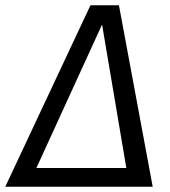

<svg xmlns="http://www.w3.org/2000/svg" viewBox="-49 -708 645 728"><path d="M530 0H-29L294 -688H402ZM89 -71H430L338 -615Z"/></svg>

Font: FiraGO Book
Style: Italic
Weight: 350
Italic angle: -8°
Designer: bBox Type GmbH
Foundry: bBox Type GmbH
Version: Version 1.001